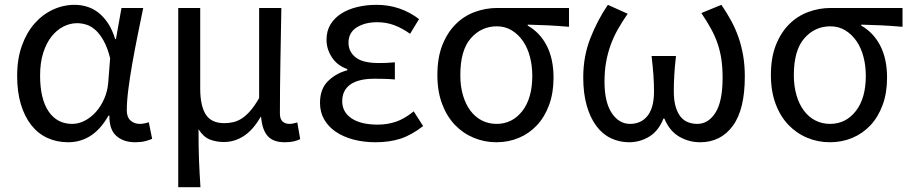

<svg xmlns="http://www.w3.org/2000/svg" viewBox="-20 -576 3771 795"><path d="M262 13Q215 13 176 -5Q137 -23 109.5 -58Q82 -93 66.5 -144Q51 -195 51 -262Q51 -332 70.5 -386.5Q90 -441 123 -478.5Q156 -516 199 -536Q242 -556 289 -556Q315 -556 340 -548.5Q365 -541 387 -524Q409 -507 427 -480Q445 -453 457 -414H460L483 -543H573Q562 -489 550 -430Q538 -371 528 -314.5Q518 -258 511.5 -207Q505 -156 505 -119Q505 -91 520.5 -77Q536 -63 559 -63Q568 -63 578 -65Q588 -67 596 -70L610 -1Q598 4 581 8.5Q564 13 540 13Q491 13 461.5 -13.5Q432 -40 433 -97H429Q367 13 262 13ZM279 -63Q306 -63 331.5 -76.5Q357 -90 377.5 -113Q398 -136 411.5 -167Q425 -198 428 -232L436 -335Q425 -379 409 -407.5Q393 -436 375 -452Q357 -468 337.5 -474Q318 -480 299 -480Q270 -480 242.5 -466Q215 -452 193.5 -425Q172 -398 159 -357.5Q146 -317 146 -263Q146 -167 181 -115Q216 -63 279 -63Z M718 -543H809V-210Q809 -138 832 -102Q855 -66 909 -66Q927 -66 945 -70Q963 -74 980.5 -85Q998 -96 1016 -116.5Q1034 -137 1053 -170V-543H1145Q1143 -432 1141 -318.5Q1139 -205 1139 -106Q1139 -83 1150 -73Q1161 -63 1179 -63Q1192 -63 1211 -69L1223 0Q1211 6 1196 9.5Q1181 13 1159 13Q1112 13 1089 -12Q1066 -37 1061 -92H1059Q1029 -39 990.5 -13.5Q952 12 907 12Q875 12 848.5 1.5Q822 -9 802 -41Q802 -1 802.5 29.5Q803 60 804 87Q805 114 806.5 140.5Q808 167 810 199H718Z M1535 13Q1485 13 1442.5 1.5Q1400 -10 1369.5 -31Q1339 -52 1322 -82Q1305 -112 1305 -150Q1305 -208 1338.5 -240.5Q1372 -273 1418 -285V-290Q1376 -305 1354 -339Q1332 -373 1332 -411Q1332 -448 1348.5 -475Q1365 -502 1393.5 -520Q1422 -538 1459.5 -547Q1497 -556 1539 -556Q1589 -556 1633 -541Q1677 -526 1715 -497L1678 -436Q1646 -459 1613 -471.5Q1580 -484 1542 -484Q1491 -484 1457 -462.5Q1423 -441 1423 -399Q1423 -362 1452.5 -338.5Q1482 -315 1548 -315Q1564 -315 1579.5 -315.5Q1595 -316 1615 -318V-247Q1591 -249 1571 -249.5Q1551 -250 1531 -250Q1464 -250 1430.5 -226Q1397 -202 1397 -157Q1397 -112 1435.5 -86Q1474 -60 1544 -60Q1584 -60 1619.5 -72Q1655 -84 1693 -115L1732 -54Q1683 -16 1637.5 -1.5Q1592 13 1535 13Z M2035 13Q1986 13 1941.5 -5.5Q1897 -24 1863.5 -59Q1830 -94 1810.5 -146Q1791 -198 1791 -265Q1791 -337 1811.5 -389Q1832 -441 1866.5 -475.5Q1901 -510 1946 -526.5Q1991 -543 2039 -543H2336V-465Q2290 -469 2250 -471Q2210 -473 2165 -474V-470Q2216 -441 2244 -386.5Q2272 -332 2272 -254Q2272 -191 2253.5 -141Q2235 -91 2203 -57Q2171 -23 2128 -5Q2085 13 2035 13ZM2036 -63Q2101 -63 2142.5 -116Q2184 -169 2184 -262Q2184 -303 2174.5 -340Q2165 -377 2146 -405Q2127 -433 2099.5 -450Q2072 -467 2037 -467Q1973 -467 1929.5 -417.5Q1886 -368 1886 -265Q1886 -219 1897 -181.5Q1908 -144 1928 -117.5Q1948 -91 1975.5 -77Q2003 -63 2036 -63Z M2585 13Q2545 13 2510 -3.5Q2475 -20 2449.5 -54Q2424 -88 2409.5 -138.5Q2395 -189 2395 -256Q2395 -343 2424.5 -418Q2454 -493 2497 -556L2579 -519Q2556 -486 2538 -454Q2520 -422 2508 -388.5Q2496 -355 2489.5 -318Q2483 -281 2483 -238Q2483 -153 2513 -108Q2543 -63 2589 -63Q2609 -63 2626.5 -70Q2644 -77 2658 -92.5Q2672 -108 2680 -134Q2688 -160 2688 -198Q2688 -232 2685.5 -266Q2683 -300 2678 -344H2779Q2774 -300 2772 -266Q2770 -232 2770 -198Q2770 -159 2778 -133Q2786 -107 2799 -91.5Q2812 -76 2830 -69.5Q2848 -63 2867 -63Q2913 -63 2942.5 -109.5Q2972 -156 2972 -254Q2972 -296 2967 -330Q2962 -364 2951.5 -395Q2941 -426 2924 -457Q2907 -488 2884 -522L2967 -556Q2989 -524 3007 -491Q3025 -458 3037.5 -422.5Q3050 -387 3057 -346.5Q3064 -306 3064 -259Q3064 -122 3014 -54.5Q2964 13 2879 13Q2832 13 2792 -10.5Q2752 -34 2731 -85H2727Q2707 -34 2668.5 -10.5Q2630 13 2585 13Z M3416 13Q3367 13 3322.5 -5.5Q3278 -24 3244.5 -59Q3211 -94 3191.5 -146Q3172 -198 3172 -265Q3172 -337 3192.5 -389Q3213 -441 3247.5 -475.5Q3282 -510 3327 -526.5Q3372 -543 3420 -543H3717V-465Q3671 -469 3631 -471Q3591 -473 3546 -474V-470Q3597 -441 3625 -386.5Q3653 -332 3653 -254Q3653 -191 3634.5 -141Q3616 -91 3584 -57Q3552 -23 3509 -5Q3466 13 3416 13ZM3417 -63Q3482 -63 3523.5 -116Q3565 -169 3565 -262Q3565 -303 3555.5 -340Q3546 -377 3527 -405Q3508 -433 3480.5 -450Q3453 -467 3418 -467Q3354 -467 3310.5 -417.5Q3267 -368 3267 -265Q3267 -219 3278 -181.5Q3289 -144 3309 -117.5Q3329 -91 3356.5 -77Q3384 -63 3417 -63Z"/></svg>

Font: Kinto Sans
Style: Regular
Weight: 400
Designer: Authors: Ryoko NISHIZUKA  (kana & ideographs); Paul D. Hunt (Latin, Greek & Cyrillic); Wenlong ZHANG  (bopomofo); Sandol
Foundry: Adobe Systems Incorporated, ookami Inc.
Version: Version 0.001